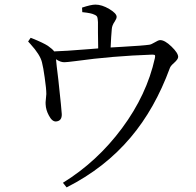

<svg xmlns="http://www.w3.org/2000/svg" viewBox="-20 -777 849 833"><path d="M269 36 253 16Q402 -76 509.5 -221Q617 -366 652 -525Q654 -535 652 -537.5Q650 -540 640 -540Q466 -534 308 -512Q269 -507 259 -507Q242 -507 223 -520Q224 -504 233 -432Q248 -293 248 -282Q249 -252 223 -250Q206 -249 192 -276Q179 -300 178 -324Q177 -330 179 -347Q181 -362 181 -369Q181 -392 174 -440Q168 -484 162 -507Q154 -540 112 -586Q105 -593 102 -597L113 -613Q116 -612 121 -610Q168 -591 188 -578Q208 -564 215 -554Q257 -555 369 -564Q394 -566 406 -567Q406 -586 405 -635Q405 -671 405 -681Q404 -698 402 -703Q399 -710 388 -714Q377 -720 340 -724Q338 -724 337 -724L336 -744Q375 -757 394 -757Q422 -757 454 -738Q486 -719 486 -704Q486 -696 478 -684Q466 -667 465 -651Q462 -619 460 -571Q477 -572 512 -574Q601 -579 628 -583Q636 -584 651 -593Q667 -603 675 -603Q695 -603 724 -575Q753 -547 753 -530Q753 -520 735 -504Q720 -491 717 -482Q652 -305 547 -181Q435 -48 269 36Z"/></svg>

Font: GenRyuMin TW R
Style: Regular
Weight: 400
Version: Version 1.501;PS 1;hotconv 16.6.51;makeotf.lib2.5.65220